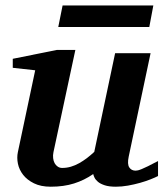

<svg xmlns="http://www.w3.org/2000/svg" viewBox="-20 -687 614 719"><path d="M571.8 -27.8Q561.5 -22.5 543.7 -15.4Q525.9 -8.3 504.2 -2.2Q482.4 3.9 459 8.1Q435.5 12.2 414.1 12.2Q388.2 12.2 372.1 6.8Q356 1.5 346.9 -6.1Q337.9 -13.7 334 -21.7Q330.1 -29.8 329.1 -35.2Q295.9 -12.2 257.3 0Q218.8 12.2 169.9 12.2Q132.8 12.2 107.2 -0.5Q81.5 -13.2 66.7 -32.2Q51.8 -51.3 47.1 -74Q42.5 -96.7 46.9 -117.2L111.8 -423.8L27.8 -433.1V-466.8L192.9 -500H262.2L180.2 -117.2Q177.7 -105.5 179 -94.7Q180.2 -84 184.6 -75.9Q189 -67.9 196.3 -63Q203.6 -58.1 212.9 -58.1Q229.5 -58.1 245.4 -62.7Q261.2 -67.4 276.1 -75.7Q291 -84 305.2 -94.7Q319.3 -105.5 333 -118.2L411.1 -487.8H543.9L461.9 -100.1Q456.1 -72.3 464.1 -60.1Q472.2 -47.9 487.8 -47.9Q491.7 -47.9 496.8 -49.1Q502 -50.3 511 -54Q520 -57.6 534.4 -64.7Q548.8 -71.8 571.8 -84ZM539.1 -585.9H198.2L214.4 -666.5H554.2Z"/></svg>

Font: Charis SIL Phon
Style: Bold Italic
Weight: 700
Italic angle: -11°
Foundry: SIL International
Version: Version 5.000